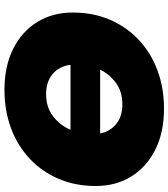

<svg xmlns="http://www.w3.org/2000/svg" viewBox="34 -790 772 881"><g transform="rotate(90 420.5 -350.0)"><path d="M393 16Q284 16 204.5 -24Q125 -64 81.5 -134.5Q38 -205 38 -297Q38 -390 70.5 -466.5Q103 -543 162 -599Q221 -655 302 -685.5Q383 -716 479 -716Q588 -716 667.5 -676Q747 -636 790.5 -565.5Q834 -495 834 -403Q834 -310 801.5 -233.5Q769 -157 710 -101Q651 -45 570 -14.5Q489 16 393 16ZM413 -175Q472 -175 513.5 -206.5Q555 -238 576 -287H278Q284 -236 319.5 -205.5Q355 -175 413 -175ZM300 -423H593Q583 -470 548.5 -497.5Q514 -525 459 -525Q403 -525 362.5 -496.5Q322 -468 300 -423Z"/></g></svg>

Font: Montserrat Black
Style: Italic
Weight: 900
Italic angle: -11.3°
Designer: Julieta Ulanovsky
Foundry: Julieta Ulanovsky
Version: Version 9.000; ttfautohint (v1.8.4.7-5d5b)